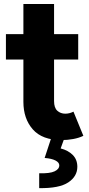

<svg xmlns="http://www.w3.org/2000/svg" viewBox="-20 -697 450 966"><path d="M289.6 7.8Q192.4 7.8 145 -46.1Q97.7 -100.1 97.7 -184.6V-397.5H9.8V-525.4H97.7V-676.8H252V-525.4H373.5V-397.5H252V-188.5Q252 -154.8 268.3 -139.9Q284.7 -125 308.6 -125Q319.8 -125 330.6 -127.9Q341.3 -130.9 349.6 -135.3L399.4 -13.7Q377.4 -2.9 348.4 2.4Q319.3 7.8 289.6 7.8ZM177.2 249.5V174.8Q231 176.3 254.6 165Q278.3 153.8 278.3 134.8Q278.3 120.6 259.3 110.6Q240.2 100.6 204.6 97.7L236.8 0H303.2L285.2 49.8Q323.2 59.6 346.2 82.8Q369.1 106 369.1 142.1Q369.1 190.4 323.5 220.7Q277.8 251 177.2 249.5Z"/></svg>

Font: Reddit Sans ExtraBold
Style: Regular
Weight: 800
Designer: Stephen Hutchings
Foundry: Reddit
Version: Version 1.014; ttfautohint (v1.8.4.7-5d5b)